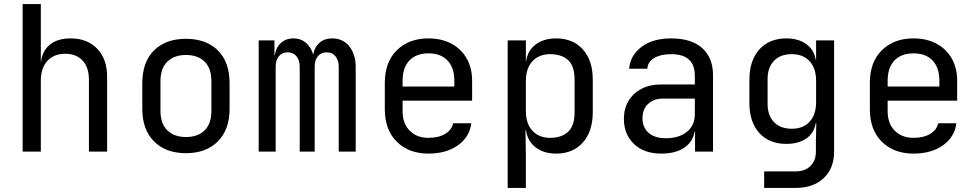

<svg xmlns="http://www.w3.org/2000/svg" viewBox="-20 -750 4840 950"><path d="M92 0V-730H182V-445H183Q190 -500 228 -530Q266 -560 329 -560Q412 -560 461 -509Q510 -458 510 -370V0H420V-355Q420 -417 388.5 -450.5Q357 -484 303 -484Q247 -484 214.5 -449Q182 -414 182 -350V0Z M900 8Q801 8 742.5 -50Q684 -108 684 -212V-338Q684 -443 742 -500.5Q800 -558 900 -558Q1000 -558 1058 -500.5Q1116 -443 1116 -338V-212Q1116 -108 1057.5 -50Q999 8 900 8ZM900 -72Q959 -72 992.5 -105Q1026 -138 1026 -202V-348Q1026 -412 992.5 -445Q959 -478 900 -478Q842 -478 808 -445Q774 -412 774 -348V-202Q774 -138 808 -105Q842 -72 900 -72Z M1260 0V-550H1338V-477H1340Q1345 -514 1369.5 -537Q1394 -560 1432 -560Q1468 -560 1493 -539Q1518 -518 1529 -482H1530Q1537 -518 1561.5 -539Q1586 -560 1624 -560Q1677 -560 1708.5 -520.5Q1740 -481 1740 -418V0H1656V-419Q1656 -452 1640 -471.5Q1624 -491 1596 -491Q1569 -491 1553 -472Q1537 -453 1537 -420V0H1463V-419Q1463 -452 1447 -471.5Q1431 -491 1404 -491Q1376 -491 1360 -472Q1344 -453 1344 -420V0Z M2100 10Q2003 10 1943.5 -48.5Q1884 -107 1884 -210V-340Q1884 -443 1943.5 -501.5Q2003 -560 2100 -560Q2165 -560 2213.5 -534Q2262 -508 2289 -461Q2316 -414 2316 -350V-252H1972V-200Q1972 -139 2007 -103.5Q2042 -68 2100 -68Q2150 -68 2182.5 -87.5Q2215 -107 2222 -140H2312Q2303 -71 2245 -30.5Q2187 10 2100 10ZM1972 -322H2228V-350Q2228 -415 2194.5 -450.5Q2161 -486 2100 -486Q2039 -486 2005.5 -450.5Q1972 -415 1972 -350Z M2492 180V-550H2582V-445H2583Q2590 -499 2630 -529.5Q2670 -560 2732 -560Q2815 -560 2864 -505.5Q2913 -451 2913 -356V-195Q2913 -100 2864 -45Q2815 10 2732 10Q2670 10 2630 -21Q2590 -52 2583 -105H2580L2582 20V180ZM2702 -68Q2759 -68 2791 -98Q2823 -128 2823 -195V-355Q2823 -423 2791 -452.5Q2759 -482 2702 -482Q2647 -482 2614.5 -447Q2582 -412 2582 -350V-200Q2582 -138 2614.5 -103Q2647 -68 2702 -68Z M3252 10Q3167 10 3117 -37.5Q3067 -85 3067 -162Q3067 -213 3090 -251Q3113 -289 3154 -310.5Q3195 -332 3248 -332H3418V-375Q3418 -482 3301 -482Q3249 -482 3217 -463Q3185 -444 3183 -410H3093Q3098 -475 3153.5 -517.5Q3209 -560 3301 -560Q3401 -560 3454.5 -512Q3508 -464 3508 -378V0H3419V-100H3417Q3409 -49 3366 -19.5Q3323 10 3252 10ZM3274 -66Q3340 -66 3379 -98Q3418 -130 3418 -185V-262H3258Q3214 -262 3186.5 -235.5Q3159 -209 3159 -165Q3159 -119 3189.5 -92.5Q3220 -66 3274 -66Z M3761 180V98H3916Q3963 98 3990 71.5Q4017 45 4017 0V-50L4019 -140H4016Q4008 -91 3969 -64.5Q3930 -38 3871 -38Q3786 -38 3737 -92Q3688 -146 3688 -240V-356Q3688 -450 3737 -505Q3786 -560 3871 -560Q3930 -560 3969 -532Q4008 -504 4016 -455H4018V-550H4107V0Q4107 83 4055.5 131.5Q4004 180 3915 180ZM3898 -113Q3954 -113 3986 -148Q4018 -183 4018 -245V-350Q4018 -412 3986 -447Q3954 -482 3898 -482Q3841 -482 3809.5 -449Q3778 -416 3778 -360V-235Q3778 -179 3809.5 -146Q3841 -113 3898 -113Z M4500 10Q4403 10 4343.5 -48.5Q4284 -107 4284 -210V-340Q4284 -443 4343.5 -501.5Q4403 -560 4500 -560Q4565 -560 4613.5 -534Q4662 -508 4689 -461Q4716 -414 4716 -350V-252H4372V-200Q4372 -139 4407 -103.5Q4442 -68 4500 -68Q4550 -68 4582.5 -87.5Q4615 -107 4622 -140H4712Q4703 -71 4645 -30.5Q4587 10 4500 10ZM4372 -322H4628V-350Q4628 -415 4594.5 -450.5Q4561 -486 4500 -486Q4439 -486 4405.5 -450.5Q4372 -415 4372 -350Z"/></svg>

Font: JetBrainsMono Nerd Font Mono
Style: Regular
Weight: 400
Monospace: yes
Designer: Philipp Nurullin, Konstantin Bulenkov
Foundry: JetBrains
Version: Version 2.304; ttfautohint (v1.8.4.7-5d5b);Nerd Fonts 2.3.0